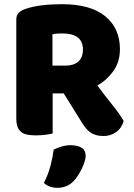

<svg xmlns="http://www.w3.org/2000/svg" viewBox="-20 -643 642 919"><path d="M232 -196V-4Q221 -1 197.5 2Q174 5 151 5Q128 5 110.5 1.5Q93 -2 81.5 -11Q70 -20 64 -36Q58 -52 58 -78V-549Q58 -570 69.5 -581.5Q81 -593 101 -600Q135 -612 180 -617.5Q225 -623 276 -623Q414 -623 484 -565Q554 -507 554 -408Q554 -346 522 -302Q490 -258 446 -234Q482 -185 517 -142Q552 -99 572 -64Q562 -29 535.5 -10.5Q509 8 476 8Q454 8 438 3Q422 -2 410 -11Q398 -20 388 -33Q378 -46 369 -61L285 -196ZM333 223Q316 241 296.5 248.5Q277 256 254 256Q216 256 190 233Q211 191 221.5 151.5Q232 112 237 73Q253 65 274.5 58.5Q296 52 318 52Q350 52 370 64Q390 76 390 104Q390 116 384.5 132.5Q379 149 371 165.5Q363 182 353 197.5Q343 213 333 223ZM295 -329Q333 -329 355 -348.5Q377 -368 377 -406Q377 -444 352.5 -463.5Q328 -483 275 -483Q260 -483 251 -482Q242 -481 231 -479V-329Z"/></svg>

Font: Baloo Cyrillic
Style: Regular
Weight: 400
Designer: Ek Type, Denis Ignatov
Foundry: Ek Type
Version: Version 1.50 July 26, 2019